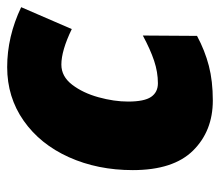

<svg xmlns="http://www.w3.org/2000/svg" viewBox="-59 -544 613 535"><g transform="rotate(-90 247.5 -276.5)"><path d="M41 -213Q41 -311 77 -391Q113 -471 178.5 -517Q244 -563 328 -563Q413 -563 495 -524L434 -383Q374 -412 335 -412Q302 -412 279 -382Q256 -352 244 -308.5Q232 -265 232 -226Q232 -181 245 -162Q258 -143 283 -143Q314 -143 345.5 -153.5Q377 -164 416 -185L415 -34Q374 -12 331.5 -1Q289 10 235 10Q150 10 95.5 -45Q41 -100 41 -213Z"/></g></svg>

Font: Noto Sans Display Black
Style: Italic
Weight: 900
Italic angle: -12°
Designer: Monotype Design team
Foundry: Monotype Imaging Inc.
Version: Version 1.000